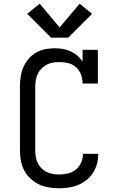

<svg xmlns="http://www.w3.org/2000/svg" viewBox="-20 -1002 640 1030"><path d="M297 8Q270 8 242 3.5Q214 -1 189 -13Q164 -25 143.5 -44Q123 -63 110 -87.5Q97 -112 92 -139.5Q87 -167 87 -195V-540Q87 -566 91 -592Q95 -618 105.5 -642Q116 -666 133 -686Q150 -706 173 -719.5Q196 -733 222 -738Q248 -743 274 -743Q295 -743 316.5 -739.5Q338 -736 358 -727Q378 -718 394.5 -704Q411 -690 423 -672V-735H505V-554H423Q423 -578 415 -601Q407 -624 389 -640.5Q371 -657 347.5 -663Q324 -669 300 -669Q283 -669 265.5 -666.5Q248 -664 232.5 -656Q217 -648 204 -635.5Q191 -623 183.5 -607.5Q176 -592 172.5 -574.5Q169 -557 169 -540V-195Q169 -178 172 -160.5Q175 -143 182.5 -127.5Q190 -112 202.5 -99.5Q215 -87 230.5 -79.5Q246 -72 263 -69Q280 -66 297 -66Q321 -66 344.5 -71.5Q368 -77 386.5 -92Q405 -107 415 -129.5Q425 -152 425 -175Q425 -176 425 -176.5Q425 -177 425 -177H507Q507 -177 507 -176Q507 -175 507 -174Q507 -148 500 -122.5Q493 -97 479 -75Q465 -53 444.5 -36.5Q424 -20 400 -10Q376 0 349.5 4Q323 8 297 8ZM254 -800 126 -928 193 -982 300 -855 407 -982 474 -928 346 -800Z"/></svg>

Font: Iosevka Slab Extended
Style: Regular
Weight: 400
Width: 7
Monospace: yes
Designer: Belleve Invis
Foundry: Belleve Invis
Version: Version 11.1.1; ttfautohint (v1.8.3)